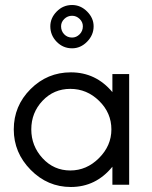

<svg xmlns="http://www.w3.org/2000/svg" viewBox="-20 -736 606 767"><path d="M268 -543Q232 -543 206.5 -569Q181 -595 181 -631Q181 -664 206.5 -690Q232 -716 268 -716Q302 -716 328 -690Q354 -664 354 -631Q354 -596 328 -569.5Q302 -543 268 -543ZM268 -586Q285 -586 298 -599Q311 -612 311 -631Q311 -648 298 -660.5Q285 -673 268 -673Q250 -673 237 -660.5Q224 -648 224 -631Q224 -612 236.5 -599Q249 -586 268 -586ZM263 11Q170 11 102.5 -57.5Q35 -126 35 -219Q35 -313 102 -380Q169 -447 263 -447Q363 -447 429 -368V-440H496V2H429V-70Q363 11 263 11ZM261 -55Q326 -55 375.5 -104.5Q425 -154 425 -219Q425 -285 376 -333Q327 -381 261 -381Q195 -381 150 -333.5Q105 -286 105 -219Q105 -153 150 -104Q195 -55 261 -55Z"/></svg>

Font: Arcon
Style: Regular
Weight: 400
Designer: M. Zarth
Foundry: martin zarth - visuelle & digitale kommunikation
Version: Version 1.131;PS 001.131;hotconv 1.0.70;makeotf.lib2.5.58329